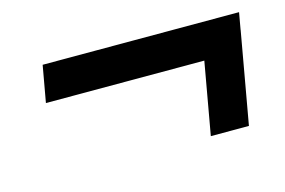

<svg xmlns="http://www.w3.org/2000/svg" viewBox="-49 -537 685 461"><g transform="rotate(-15 293.0 -306.0)"><path d="M64.9 -350.1 81.1 -440.9H569.3L553.2 -350.1ZM426.8 -170.9 467.3 -398.9H562L521.5 -170.9Z"/></g></svg>

Font: Cascadia Mono NF
Style: Italic
Weight: 400
Italic angle: -10°
Monospace: yes
Designer: Aaron Bell
Foundry: Saja Typeworks
Version: Version 2404.023